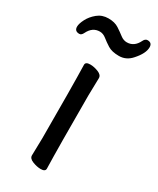

<svg xmlns="http://www.w3.org/2000/svg" viewBox="-209 -767 695 842"><g transform="rotate(30 138.5 -346.0)"><path d="M152 16Q133 16 111 7.5Q89 -1 89 -17L91 -105Q91 -368 88 -475Q88 -490 112 -490Q131 -490 152.5 -481.5Q174 -473 174 -457L172 -368Q172 -105 175 1Q175 16 152 16ZM2 -582Q-22 -582 -22 -605Q-22 -620 -10 -643.5Q2 -667 25 -686Q48 -705 80 -705Q112 -705 132.5 -691.5Q153 -678 168.5 -666Q184 -654 201 -654Q238 -654 257 -693Q264 -708 276 -708Q299 -708 299 -685Q299 -654 264 -615Q238 -585 201 -585Q165 -585 144.5 -598Q124 -611 108.5 -623.5Q93 -636 76 -636Q39 -636 20 -597Q13 -582 2 -582Z"/></g></svg>

Font: LXGW WenKai Lite
Style: Bold
Weight: 700
Designer: LXGW / Fontworks Inc.
Foundry: LXGW / Fontworks Inc.
Version: Version 1.330;April 28, 2024